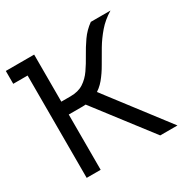

<svg xmlns="http://www.w3.org/2000/svg" viewBox="-146 -755 888 892"><g transform="rotate(-30 297.5 -309.0)"><path d="M-5 -549V-618H110V-549ZM94 -296.5V-365.5H196Q238 -365.5 265.8 -383.5Q293.5 -401.5 313.8 -430.8Q334 -460 352.8 -494Q371.5 -528 394.5 -561Q417.5 -594 451 -618H556.5Q514.5 -592.5 486 -559.2Q457.5 -526 436 -490Q414.5 -454 395 -419.5Q375.5 -385 352.5 -357.2Q329.5 -329.5 298.2 -313Q267 -296.5 221 -296.5ZM72 0V-618H147V0ZM466.5 0 209.5 -334.5 288 -354 559 0Z"/></g></svg>

Font: Victor Mono Thin
Style: Regular
Weight: 100
Monospace: yes
Designer: Rune Bjørnerås
Version: Version 1.561;gftools[0.9.30]